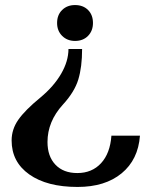

<svg xmlns="http://www.w3.org/2000/svg" viewBox="-20 -606 601 760"><path d="M348 -515Q348 -484 328.5 -464Q309 -444 277 -444Q246 -444 226 -464Q206 -484 206 -515Q206 -547 226 -566.5Q246 -586 277 -586Q309 -586 328.5 -566.5Q348 -547 348 -515ZM229 -192Q168 -125 168 -44Q168 13 199.5 46Q231 79 286 79Q344 79 380 40Q416 1 421 -69H534Q527 26 461.5 80Q396 134 287 134Q166 134 96 84.5Q26 35 26 -50Q26 -94 52.5 -132Q79 -170 140 -220Q193 -264 222 -314Q251 -364 251 -412H305Q305 -341 290 -291.5Q275 -242 229 -192Z"/></svg>

Font: Fahkwang SemiBold
Style: Regular
Weight: 600
Designer: Suppakit Chalermlarp | Katatrad Co.,Ltd.
Foundry: Cadson Demak Co.,Ltd.
Version: Version 1.000; ttfautohint (v1.6)